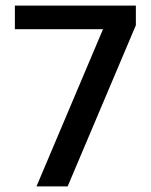

<svg xmlns="http://www.w3.org/2000/svg" viewBox="-20 -664 538 684"><path d="M110 0 347 -560H33V-644H464V-574L221 0Z"/></svg>

Font: Kanit
Style: Regular
Weight: 400
Designer: Katatrad Team
Foundry: CadsonDemak
Version: Version 2.000; ttfautohint (v1.8.3)